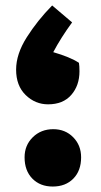

<svg xmlns="http://www.w3.org/2000/svg" viewBox="-20 -640 368 703"><path d="M39 -385Q39 -442 78 -503.5Q117 -565 171 -620L244 -558Q203 -502 175 -449Q237 -431 269 -410Q271 -399 271 -379Q271 -327 241 -292.5Q211 -258 156 -258Q109 -258 74 -292Q39 -326 39 -385ZM277 -64Q277 -15 248.5 14Q220 43 173 43Q127 43 98.5 14Q70 -15 70 -64Q70 -108 100 -137.5Q130 -167 175 -167Q219 -167 248 -137.5Q277 -108 277 -64Z"/></svg>

Font: Lalezar
Style: Bold
Weight: 700
Designer: Borna Izadpanah
Foundry: Borna Izadpanah
Version: Version 1.003;January 24, 2021;FontCreator 13.0.0.2683 64-bi